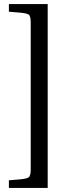

<svg xmlns="http://www.w3.org/2000/svg" viewBox="-20 -780 357 950"><path d="M216 -760V150H24V112L73 108Q110 105 121 98Q132 91 132 60V-670Q132 -702 121 -708.5Q110 -715 73 -718L24 -722V-760Z"/></svg>

Font: Hedvig Letters Serif
Style: Regular
Weight: 400
Designer: Alexander Örn & Tor Weibull
Foundry: Kanon Foundry
Version: Version 1.000